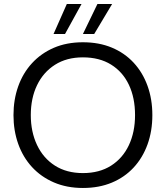

<svg xmlns="http://www.w3.org/2000/svg" viewBox="-20 -922 824 954"><path d="M392 12Q312 12 248 -15.5Q184 -43 139 -92Q94 -141 70.5 -207Q47 -273 47 -350Q47 -427 70.5 -493Q94 -559 139 -608Q184 -657 247.5 -684.5Q311 -712 392 -712Q472 -712 535.5 -685.5Q599 -659 644 -610.5Q689 -562 713 -495.5Q737 -429 737 -350Q737 -271 713 -204.5Q689 -138 644 -89.5Q599 -41 535.5 -14.5Q472 12 392 12ZM392 -62Q474 -62 532 -99Q590 -136 620.5 -201Q651 -266 651 -350Q651 -436 620.5 -500.5Q590 -565 532 -601Q474 -637 392 -637Q311 -637 253 -600Q195 -563 164 -498.5Q133 -434 133 -350Q133 -267 164 -201.5Q195 -136 253 -99Q311 -62 392 -62ZM392 -753 464 -902H537L448 -753ZM246 -753 312 -902H385L303 -753Z"/></svg>

Font: Rethink Sans
Style: Regular
Weight: 400
Designer: The Rethink Sans project authors (Hans Thiessen). DM Sans designed by Colophon Foundry.
Foundry: Rethink Communications LLC
Version: Version 1.001